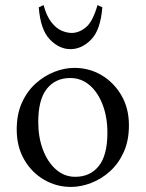

<svg xmlns="http://www.w3.org/2000/svg" viewBox="-20 -723 575 758"><path d="M274 -455Q332 -455 380.5 -426.5Q429 -398 459 -347Q489 -296 489 -228Q489 -168 468.5 -122.5Q448 -77 414 -46.5Q380 -16 339.5 -0.5Q299 15 260 15Q203 15 154 -13.5Q105 -42 75.5 -93Q46 -144 46 -212Q46 -272 66.5 -317.5Q87 -363 121 -393.5Q155 -424 195 -439.5Q235 -455 274 -455ZM277 -25Q336 -25 370 -67.5Q404 -110 404 -199Q404 -260 385.5 -309Q367 -358 334 -386.5Q301 -415 257 -415Q199 -415 165 -372.5Q131 -330 131 -241Q131 -181 149.5 -132Q168 -83 201 -54Q234 -25 277 -25ZM365 -703 384 -694Q377 -605 340 -567Q303 -529 258 -529Q214 -529 177 -567Q140 -605 133 -694L152 -703Q164 -659 183 -635Q202 -611 223 -602Q244 -593 263 -593Q292 -593 319 -615Q346 -637 365 -703Z"/></svg>

Font: Bona Nova
Style: Regular
Weight: 400
Designer: Mateusz Machalski
Foundry: Capitalics
Version: Version 4.001; ttfautohint (v1.8.3)